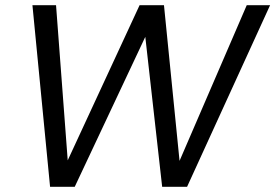

<svg xmlns="http://www.w3.org/2000/svg" viewBox="-20 -720 1061 740"><path d="M173 0 105 -700H196L241 -102L518 -700H612L672 -100L931 -700H1021L701 0H605L540 -578L268 0Z"/></svg>

Font: DM Sans 12pt
Style: Italic
Weight: 400
Italic angle: -10°
Version: Version 4.004;gftools[0.9.30]